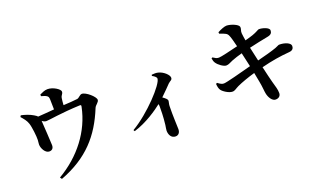

<svg xmlns="http://www.w3.org/2000/svg" viewBox="-86 -1307 3113 1877"><g transform="rotate(-20 1470.0 -368.5)"><path d="M384 -762C404 -756 423 -751 438 -742C454 -732 456 -721 457 -699L459 -597C408 -593 345 -587 290 -584C283 -592 273 -599 256 -609C222 -630 173 -646 134 -654L125 -639C151 -609 172 -586 185 -548C198 -512 210 -406 208 -371C208 -352 203 -335 204 -324C204 -284 236 -225 277 -226C304 -226 322 -242 322 -275C322 -312 310 -478 307 -533C323 -521 336 -515 351 -515C381 -515 512 -540 707 -548C722 -549 725 -545 721 -528C673 -292 515 -85 286 49L300 68C590 -42 743 -218 846 -472C856 -498 893 -514 893 -540C893 -572 809 -647 766 -647C744 -647 727 -617 706 -615C671 -610 614 -607 561 -604C562 -629 565 -657 568 -675C573 -706 592 -708 592 -735C592 -759 525 -805 466 -805C435 -805 407 -790 383 -779Z M1470 -577C1488 -568 1513 -551 1513 -535C1513 -476 1301 -247 1120 -141L1128 -127C1261 -167 1381 -252 1437 -296C1439 -288 1440 -280 1440 -270C1440 -236 1440 -165 1430 -82C1427 -57 1422 -39 1422 -25C1422 18 1443 58 1487 58C1519 58 1536 33 1536 0C1536 -38 1529 -143 1532 -243C1533 -266 1540 -281 1540 -295C1540 -311 1520 -326 1494 -345C1538 -386 1575 -426 1601 -452C1622 -472 1642 -472 1642 -497C1642 -527 1592 -572 1546 -585C1521 -593 1495 -591 1473 -589Z M2033 -289C2035 -260 2040 -239 2050 -224C2063 -202 2122 -162 2160 -163C2185 -163 2200 -180 2232 -195C2277 -216 2353 -243 2420 -262L2439 -163C2450 -108 2452 -54 2457 -35C2465 7 2494 55 2530 54C2567 53 2583 31 2583 5C2583 -34 2572 -62 2556 -121C2547 -156 2533 -211 2516 -287C2628 -315 2706 -328 2812 -337C2852 -340 2860 -364 2860 -384C2860 -416 2801 -440 2742 -439C2733 -438 2723 -430 2699 -421C2655 -405 2575 -383 2498 -364L2466 -508C2524 -522 2606 -539 2664 -550C2703 -557 2713 -576 2713 -600C2713 -630 2643 -650 2608 -649C2600 -649 2575 -630 2531 -615C2508 -607 2483 -600 2449 -591C2444 -621 2440 -645 2438 -667C2435 -695 2450 -708 2446 -733C2442 -760 2364 -790 2323 -790C2301 -790 2259 -773 2228 -756L2229 -741C2290 -719 2305 -714 2317 -686C2327 -665 2338 -620 2352 -565C2270 -545 2172 -521 2148 -521C2123 -521 2111 -531 2088 -545L2077 -539C2081 -517 2083 -506 2093 -490C2113 -459 2163 -424 2190 -424C2215 -424 2233 -438 2263 -450C2293 -462 2332 -474 2371 -485L2404 -339C2292 -309 2136 -267 2108 -267C2089 -267 2074 -274 2045 -296Z"/></g></svg>

Font: Noto Serif JP
Style: Bold
Weight: 700
Designer: Ryoko NISHIZUKA 西塚涼子 (kana & ideographs); Frank Grießhammer (Latin, Greek & Cyrillic); Wenlong ZHANG 张文龙 (bopomofo); San
Foundry: Adobe
Version: Version 2.001;hotconv 1.1.0;makeotfexe 2.6.0